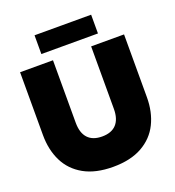

<svg xmlns="http://www.w3.org/2000/svg" viewBox="-156 -998 1036 1135"><g transform="rotate(-20 362.0 -430.0)"><path d="M190 -875H546V-757H190ZM35 -304V-699H242V-306Q242 -242 272.5 -209Q303 -176 362 -176Q421 -176 451.5 -209Q482 -242 482 -306V-699H689V-304Q689 -211 653.5 -139Q618 -67 545 -26Q472 15 362 15Q252 15 179 -26Q106 -67 70.5 -139Q35 -211 35 -304Z"/></g></svg>

Font: Prompt ExtraBold
Style: Regular
Weight: 800
Designer: Katatrad Team
Foundry: CadsonDemak
Version: Version 1.000